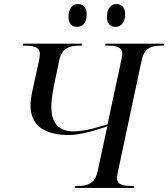

<svg xmlns="http://www.w3.org/2000/svg" viewBox="-20 -930 833 950"><path d="M552 -797C575 -797 599 -813 599 -860C599 -894 581 -910 556 -910C527 -910 509 -885 509 -847C509 -813 526 -797 552 -797ZM362 -797C385 -797 409 -813 409 -860C409 -894 391 -910 366 -910C337 -910 319 -885 319 -847C319 -813 336 -797 362 -797ZM351 0H642L644 -10H631C589 -10 559 -16 559 -50C559 -56 561 -70 563 -78L681 -632C694 -695 733 -704 778 -704H791L793 -714H502L500 -704H513C555 -704 585 -698 585 -664C585 -658 583 -644 581 -636L512 -315C483 -306 406 -280 343 -280C271 -280 234 -322 234 -399C234 -448 246 -503 252 -530L273 -631C286 -693 326 -704 371 -704H384L386 -714H95L92 -704H105C147 -704 177 -697 177 -663C177 -657 176 -643 172 -625L150 -525C145 -501 131 -449 131 -410C131 -307 201 -262 322 -262C384 -262 477 -293 511 -305L463 -82C449 -19 410 -10 365 -10H352Z"/></svg>

Font: Noto Serif Display
Style: Italic
Weight: 400
Italic angle: -12°
Designer: Monotype Design Team
Foundry: Monotype Imaging Inc.
Version: Version 2.009